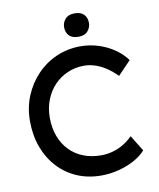

<svg xmlns="http://www.w3.org/2000/svg" viewBox="-96 -964 871 1050"><g transform="rotate(-10 339.5 -439.5)"><path d="M48 -350Q48 -425 74.5 -489.5Q101 -554 148 -603Q195 -652 257 -679Q319 -706 391 -706Q442 -706 490.5 -690.5Q539 -675 578.5 -647.5Q618 -620 643 -585L571 -510Q542 -539 512.5 -558.5Q483 -578 452.5 -588Q422 -598 391 -598Q342 -598 299.5 -579.5Q257 -561 225.5 -528Q194 -495 176 -449.5Q158 -404 158 -350Q158 -293 175.5 -246.5Q193 -200 225 -167Q257 -134 301.5 -116.5Q346 -99 400 -99Q433 -99 465 -108Q497 -117 525 -134Q553 -151 576 -174L630 -86Q607 -59 567.5 -37Q528 -15 479.5 -2.5Q431 10 382 10Q309 10 248 -16Q187 -42 142 -90.5Q97 -139 72.5 -205Q48 -271 48 -350ZM321 -824Q321 -849 338 -869Q355 -889 390 -889Q425 -889 442 -871Q459 -853 459 -824Q459 -799 442 -779Q425 -759 390 -759Q355 -759 338 -777Q321 -795 321 -824Z"/></g></svg>

Font: Mach
Style: Regular
Weight: 400
Version: Version 1.002